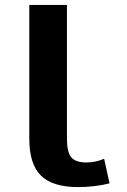

<svg xmlns="http://www.w3.org/2000/svg" viewBox="-20 -750 514 780"><path d="M297 10Q194 10 146.5 -36.5Q99 -83 99 -187V-730H252V-187Q252 -132 269.5 -111Q287 -90 331 -90Q368 -90 403 -105L425 -5Q364 10 297 10Z"/></svg>

Font: Mplus 1p Bold
Style: Bold
Weight: 700
Version: Version 1.061